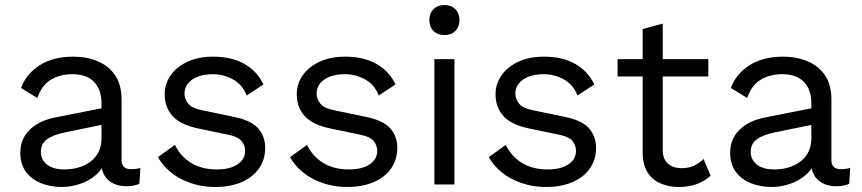

<svg xmlns="http://www.w3.org/2000/svg" viewBox="-20 -736 3438 766"><path d="M385 -323Q385 -379 355 -409.5Q325 -440 270 -440Q218 -440 182 -417.5Q146 -395 129 -345L64 -385Q84 -441 138 -475.5Q192 -510 272 -510Q326 -510 370 -491.5Q414 -473 439.5 -435.5Q465 -398 465 -339V-97Q465 -61 503 -61Q522 -61 540 -66L536 -3Q516 7 484 7Q455 7 432 -4Q409 -15 396 -37.5Q383 -60 384 -94L403 -101Q391 -62 362 -37.5Q333 -13 297 -1.5Q261 10 226 10Q182 10 144 -5Q106 -20 83.5 -50.5Q61 -81 61 -126Q61 -182 98.5 -218.5Q136 -255 203 -268L401 -307V-241L240 -208Q191 -198 167 -180Q143 -162 143 -130Q143 -99 167.5 -79.5Q192 -60 237 -60Q266 -60 292.5 -67.5Q319 -75 340 -90.5Q361 -106 373 -129.5Q385 -153 385 -185Z M839 10Q766 10 704.5 -21Q643 -52 610 -109L678 -158Q700 -112 742.5 -86Q785 -60 845 -60Q898 -60 928 -80.5Q958 -101 958 -134Q958 -155 944.5 -172.5Q931 -190 893 -198L773 -223Q700 -238 668.5 -273Q637 -308 637 -360Q637 -401 660.5 -435Q684 -469 727.5 -489.5Q771 -510 830 -510Q904 -510 955 -481Q1006 -452 1031 -399L964 -355Q947 -399 909 -419.5Q871 -440 830 -440Q794 -440 768.5 -430Q743 -420 729.5 -402.5Q716 -385 716 -363Q716 -341 731 -322.5Q746 -304 787 -296L912 -270Q982 -256 1010 -224Q1038 -192 1038 -146Q1038 -99 1013 -63.5Q988 -28 943 -9Q898 10 839 10Z M1366 10Q1293 10 1231.5 -21Q1170 -52 1137 -109L1205 -158Q1227 -112 1269.5 -86Q1312 -60 1372 -60Q1425 -60 1455 -80.5Q1485 -101 1485 -134Q1485 -155 1471.5 -172.5Q1458 -190 1420 -198L1300 -223Q1227 -238 1195.5 -273Q1164 -308 1164 -360Q1164 -401 1187.5 -435Q1211 -469 1254.5 -489.5Q1298 -510 1357 -510Q1431 -510 1482 -481Q1533 -452 1558 -399L1491 -355Q1474 -399 1436 -419.5Q1398 -440 1357 -440Q1321 -440 1295.5 -430Q1270 -420 1256.5 -402.5Q1243 -385 1243 -363Q1243 -341 1258 -322.5Q1273 -304 1314 -296L1439 -270Q1509 -256 1537 -224Q1565 -192 1565 -146Q1565 -99 1540 -63.5Q1515 -28 1470 -9Q1425 10 1366 10Z M1793 -500V0H1713V-500ZM1753 -596Q1726 -596 1709.5 -612.5Q1693 -629 1693 -656Q1693 -683 1709.5 -699.5Q1726 -716 1753 -716Q1780 -716 1796.5 -699.5Q1813 -683 1813 -656Q1813 -629 1796.5 -612.5Q1780 -596 1753 -596Z M2159 10Q2086 10 2024.5 -21Q1963 -52 1930 -109L1998 -158Q2020 -112 2062.5 -86Q2105 -60 2165 -60Q2218 -60 2248 -80.5Q2278 -101 2278 -134Q2278 -155 2264.5 -172.5Q2251 -190 2213 -198L2093 -223Q2020 -238 1988.5 -273Q1957 -308 1957 -360Q1957 -401 1980.5 -435Q2004 -469 2047.5 -489.5Q2091 -510 2150 -510Q2224 -510 2275 -481Q2326 -452 2351 -399L2284 -355Q2267 -399 2229 -419.5Q2191 -440 2150 -440Q2114 -440 2088.5 -430Q2063 -420 2049.5 -402.5Q2036 -385 2036 -363Q2036 -341 2051 -322.5Q2066 -304 2107 -296L2232 -270Q2302 -256 2330 -224Q2358 -192 2358 -146Q2358 -99 2333 -63.5Q2308 -28 2263 -9Q2218 10 2159 10Z M2624 -642V-138Q2624 -101 2645 -83Q2666 -65 2699 -65Q2728 -65 2749 -75Q2770 -85 2787 -102L2815 -35Q2792 -14 2760.5 -2Q2729 10 2688 10Q2650 10 2617 -3.5Q2584 -17 2564.5 -46.5Q2545 -76 2544 -124V-620ZM2806 -500V-431H2444V-500Z M3217 -323Q3217 -379 3187 -409.5Q3157 -440 3102 -440Q3050 -440 3014 -417.5Q2978 -395 2961 -345L2896 -385Q2916 -441 2970 -475.5Q3024 -510 3104 -510Q3158 -510 3202 -491.5Q3246 -473 3271.5 -435.5Q3297 -398 3297 -339V-97Q3297 -61 3335 -61Q3354 -61 3372 -66L3368 -3Q3348 7 3316 7Q3287 7 3264 -4Q3241 -15 3228 -37.5Q3215 -60 3216 -94L3235 -101Q3223 -62 3194 -37.5Q3165 -13 3129 -1.5Q3093 10 3058 10Q3014 10 2976 -5Q2938 -20 2915.5 -50.5Q2893 -81 2893 -126Q2893 -182 2930.5 -218.5Q2968 -255 3035 -268L3233 -307V-241L3072 -208Q3023 -198 2999 -180Q2975 -162 2975 -130Q2975 -99 2999.5 -79.5Q3024 -60 3069 -60Q3098 -60 3124.5 -67.5Q3151 -75 3172 -90.5Q3193 -106 3205 -129.5Q3217 -153 3217 -185Z"/></svg>

Font: Work Sans
Style: Regular
Weight: 400
Designer: Wei Huang
Foundry: Wei Huang
Version: Version 2.006; ttfautohint (v1.8.1.43-b0c9)